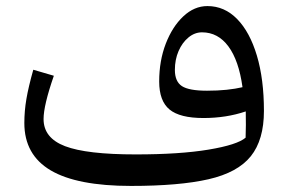

<svg xmlns="http://www.w3.org/2000/svg" viewBox="-20 -612 959 639"><path d="M797.4 -153.8Q798.3 -172.9 798.3 -196.5Q798.3 -220.2 797.9 -241.2Q732.9 -219.2 657.2 -219.2Q578.6 -219.2 544.2 -247.6Q509.8 -275.9 509.8 -340.8Q509.8 -409.7 531.7 -466.6Q553.7 -523.4 590.1 -557.6Q626.5 -591.8 670.4 -591.8Q727.1 -591.8 769.3 -548.6Q811.5 -505.4 835 -426.8Q858.4 -348.1 858.4 -242.7Q858.4 -146.5 814.7 -92Q771 -37.6 673.8 -15.4Q576.7 6.8 416 6.8Q236.8 6.8 148.9 -44.9Q61 -96.7 61 -202.6Q61 -242.7 67.9 -282.7Q74.7 -322.8 90.8 -379.9L159.2 -359.9Q125 -261.2 125 -215.8Q125 -152.8 196.5 -125.5Q268.1 -98.1 431.6 -98.1Q578.1 -98.1 673.8 -114Q769.5 -129.9 797.4 -153.8ZM787.1 -321.8Q774.9 -410.6 740.2 -457.5Q705.6 -504.4 652.3 -504.4Q627.9 -504.4 607.2 -487.3Q586.4 -470.2 574.2 -441.9Q562 -413.6 562 -379.4Q562 -340.8 585.4 -325.4Q608.9 -310.1 668.9 -310.1Q704.1 -310.1 734.1 -313.2Q764.2 -316.4 787.1 -321.8Z"/></svg>

Font: Pinar-DS1-FD Medium
Style: Regular
Weight: 500
Designer: Amin Abedi
Version: Version 3.000